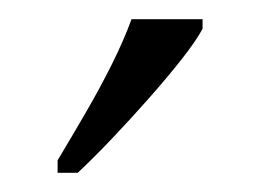

<svg xmlns="http://www.w3.org/2000/svg" viewBox="-20 -786 271 200"><path d="M40 -619Q55 -644 69.5 -669Q84 -694 96.5 -719Q109 -744 117 -766H191V-756Q184 -743 169 -724Q154 -705 135 -683.5Q116 -662 97 -642Q78 -622 61 -606H40Z"/></svg>

Font: Noto Serif Ethiopic Condensed Light
Style: Regular
Weight: 300
Width: 3
Designer: Monotype Design Team
Foundry: Monotype Imaging Inc.
Version: Version 2.102